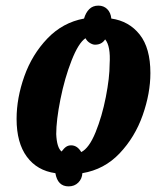

<svg xmlns="http://www.w3.org/2000/svg" viewBox="-20 -609 574 683"><path d="M177 7Q112 -2 75.5 -51.5Q39 -101 39 -186Q39 -260 66.5 -337.5Q94 -415 148.5 -472Q203 -529 279 -543Q285 -564 297.5 -576.5Q310 -589 330 -589Q349 -589 361.5 -576.5Q374 -564 376 -543Q439 -534 477 -486Q515 -438 515 -349Q515 -277 487.5 -199Q460 -121 405.5 -63.5Q351 -6 273 7Q272 27 258.5 40.5Q245 54 224 54Q185 54 177 7ZM370 -381Q374 -445 354 -469Q342 -450 318 -450Q310 -450 300 -456Q290 -462 284 -473Q259 -456 234.5 -393.5Q210 -331 195 -256Q180 -181 180 -132Q182 -84 199 -70Q208 -82 215.5 -87Q223 -92 233 -92Q255 -92 269 -68Q297 -82 320 -138.5Q343 -195 356.5 -264Q370 -333 370 -381Z"/></svg>

Font: Noto Serif CondExtraBold
Style: Italic
Weight: 800
Width: 3
Italic angle: -12°
Designer: Monotype Design Team
Foundry: Monotype Imaging Inc.
Version: Version 1.001